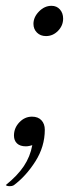

<svg xmlns="http://www.w3.org/2000/svg" viewBox="-31 -494 268 660"><path d="M84 -412Q84 -435 103 -454.5Q122 -474 146 -474Q164 -474 175 -461.5Q186 -449 186 -430Q186 -406 168.5 -388Q151 -370 127 -370Q108 -370 96 -382Q84 -394 84 -412ZM80 5Q77 6 70.5 7.5Q64 9 58 9Q38 9 27.5 -1Q17 -11 17 -28Q17 -54 35.5 -73.5Q54 -93 79 -93Q100 -93 111.5 -80.5Q123 -68 123 -48Q123 10 90.5 61Q58 112 16 143Q11 146 3 146Q-8 146 -11 142Q29 110 51 77Q73 44 80 5Z"/></svg>

Font: K2D Thin
Style: Italic
Weight: 100
Italic angle: -10°
Designer: Katatrad Aksorn Co.,Ltd.
Foundry: Cadson Demak Co.,Ltd.
Version: Version 1.000; ttfautohint (v1.6)